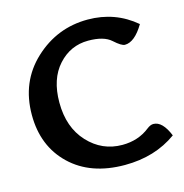

<svg xmlns="http://www.w3.org/2000/svg" viewBox="-101 -759 824 859"><g transform="rotate(-15 311.0 -329.0)"><path d="M374 6.8Q215.8 6.8 122.3 -82.8Q28.8 -172.4 28.8 -316.9Q28.8 -470.2 133.5 -567.6Q238.3 -665 379.9 -665Q506.8 -665 601.1 -585Q558.1 -512.7 512.7 -512.7Q497.1 -512.7 463.6 -543Q430.2 -573.2 357.9 -573.2Q275.4 -573.2 218.8 -510.5Q162.1 -447.8 162.1 -338.9Q162.1 -223.6 227.3 -153.3Q292.5 -83 386.2 -83Q460 -83 513.2 -125Q529.3 -137.7 543 -137.7Q585 -137.7 614.3 -65.9Q513.7 6.8 374 6.8Z"/></g></svg>

Font: ALMAS
Style: Bold
Weight: 700
Designer: ALMAS Font/ by Husham Jawad Kadhim, derived from the Bainsely font by/ Paul James MIller
Foundry: High-Logic / Made with FontCreator
Version: Version 1.411;September 19, 2021;FontCreator 14.0.0.2814 32-